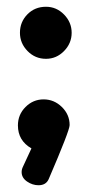

<svg xmlns="http://www.w3.org/2000/svg" viewBox="-20 -442 265 568"><path d="M186 -72Q186 -56 124 88Q116 106 94 106Q76 106 60 95Q44 84 44 67Q44 59 48 51L73 -3Q33 -26 33 -71Q33 -103 55.5 -125.5Q78 -148 109 -148Q140 -148 163 -125.5Q186 -103 186 -72ZM116 -422Q147 -422 169.5 -399Q192 -376 192 -345Q192 -314 169.5 -291Q147 -268 116 -268Q84 -268 61.5 -291Q39 -314 39 -345Q39 -377 61 -399.5Q83 -422 116 -422Z"/></svg>

Font: Dosis
Style: ExtraBold
Weight: 800
Designer: EdgarTolentino, PabloImpallari, IginoMarini
Foundry: EdgarTolentino, PabloImpallari, IginoMarini
Version: Version 1.007